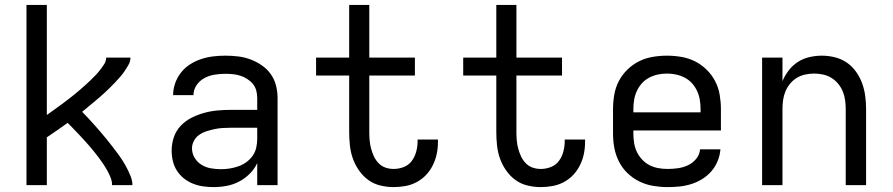

<svg xmlns="http://www.w3.org/2000/svg" viewBox="-20 -755 3640 783"><path d="M88 0V-735H171V-286Q183 -295 194.5 -303Q206 -311 217.5 -319.5Q229 -328 240.5 -336.5Q252 -345 263 -353.5Q274 -362 285 -371Q296 -380 307 -389.5Q318 -399 328.5 -408.5Q339 -418 349.5 -428Q360 -438 369.5 -448Q379 -458 388 -469.5Q397 -481 405 -493.5Q413 -506 413 -520H512Q512 -505 504.5 -491.5Q497 -478 488.5 -465.5Q480 -453 470 -441.5Q460 -430 450 -419.5Q440 -409 429 -398Q418 -387 407 -377Q396 -367 384.5 -357Q373 -347 361.5 -337.5Q350 -328 338.5 -318.5Q327 -309 315 -299Q328 -286 340.5 -272.5Q353 -259 365 -245.5Q377 -232 389 -218Q401 -204 413 -189.5Q425 -175 436 -160.5Q447 -146 458 -131.5Q469 -117 479 -101.5Q489 -86 497.5 -69.5Q506 -53 513 -35.5Q520 -18 520 0H437Q437 -16 431 -31Q425 -46 417.5 -59.5Q410 -73 401 -86.5Q392 -100 382.5 -112.5Q373 -125 363 -137.5Q353 -150 342.5 -162Q332 -174 321.5 -185.5Q311 -197 300 -208.5Q289 -220 278 -231.5Q267 -243 256 -254Q235 -239 213.5 -224Q192 -209 171 -195V0Z M851 8Q830 8 808.5 5Q787 2 767 -6Q747 -14 730 -27.5Q713 -41 701.5 -59Q690 -77 685 -98Q680 -119 680 -141Q680 -169 689 -195.5Q698 -222 717 -242Q736 -262 760.5 -274.5Q785 -287 812 -294.5Q839 -302 866.5 -304.5Q894 -307 921 -307H1029V-355Q1029 -371 1025 -386Q1021 -401 1011 -413Q1001 -425 987.5 -433.5Q974 -442 959.5 -446.5Q945 -451 929.5 -452.5Q914 -454 899 -454Q877 -454 855 -450.5Q833 -447 813.5 -436.5Q794 -426 781.5 -407.5Q769 -389 769 -367Q769 -367 769 -367Q769 -367 769 -367H686Q686 -367 686 -367Q686 -367 686 -367Q686 -392 694.5 -416Q703 -440 718.5 -459.5Q734 -479 755 -492.5Q776 -506 800 -514Q824 -522 849 -525Q874 -528 899 -528Q925 -528 950.5 -525Q976 -522 1000.5 -513Q1025 -504 1047 -489Q1069 -474 1084 -453Q1099 -432 1105.5 -406.5Q1112 -381 1112 -355V0H1029V-90Q1018 -66 998.5 -46.5Q979 -27 955 -14.5Q931 -2 904.5 3Q878 8 851 8ZM882 -65Q900 -65 918 -68Q936 -71 953 -77Q970 -83 985 -94Q1000 -105 1010.5 -120Q1021 -135 1025 -153Q1029 -171 1029 -189V-234H921Q905 -234 888 -233Q871 -232 855 -228.5Q839 -225 823 -220Q807 -215 793 -205.5Q779 -196 771 -181Q763 -166 763 -150Q763 -129 774 -111Q785 -93 802.5 -82.5Q820 -72 840.5 -68.5Q861 -65 882 -65Z M1585 8Q1558 8 1531 1.5Q1504 -5 1482 -21Q1460 -37 1444 -60Q1428 -83 1419 -108.5Q1410 -134 1407 -161.5Q1404 -189 1404 -216V-447H1269V-520H1404V-735H1486V-520H1672V-447H1486V-216Q1486 -199 1487.5 -182Q1489 -165 1493.5 -148.5Q1498 -132 1505 -117Q1512 -102 1524 -89.5Q1536 -77 1552 -71.5Q1568 -66 1585 -66Q1607 -66 1627 -74Q1647 -82 1659.5 -99Q1672 -116 1677.5 -137Q1683 -158 1683 -179Q1683 -181 1683 -182.5Q1683 -184 1683 -186H1766Q1766 -183 1766 -180.5Q1766 -178 1766 -175Q1766 -151 1761 -127Q1756 -103 1745 -81Q1734 -59 1717.5 -41.5Q1701 -24 1679.5 -12.5Q1658 -1 1634 3.5Q1610 8 1585 8Z M2185 8Q2158 8 2131 1.5Q2104 -5 2082 -21Q2060 -37 2044 -60Q2028 -83 2019 -108.5Q2010 -134 2007 -161.5Q2004 -189 2004 -216V-447H1869V-520H2004V-735H2086V-520H2272V-447H2086V-216Q2086 -199 2087.5 -182Q2089 -165 2093.5 -148.5Q2098 -132 2105 -117Q2112 -102 2124 -89.5Q2136 -77 2152 -71.5Q2168 -66 2185 -66Q2207 -66 2227 -74Q2247 -82 2259.5 -99Q2272 -116 2277.5 -137Q2283 -158 2283 -179Q2283 -181 2283 -182.5Q2283 -184 2283 -186H2366Q2366 -183 2366 -180.5Q2366 -178 2366 -175Q2366 -151 2361 -127Q2356 -103 2345 -81Q2334 -59 2317.5 -41.5Q2301 -24 2279.5 -12.5Q2258 -1 2234 3.5Q2210 8 2185 8Z M2702 8Q2673 8 2643.5 3Q2614 -2 2587.5 -15Q2561 -28 2539.5 -48.5Q2518 -69 2504.5 -95.5Q2491 -122 2485.5 -151Q2480 -180 2480 -210V-310Q2480 -339 2485 -368.5Q2490 -398 2503.5 -424Q2517 -450 2538.5 -471Q2560 -492 2586 -505Q2612 -518 2641.5 -523Q2671 -528 2700 -528Q2729 -528 2758.5 -523Q2788 -518 2814 -505Q2840 -492 2861.5 -471Q2883 -450 2896.5 -424Q2910 -398 2915 -368.5Q2920 -339 2920 -310V-223H2563V-210Q2563 -191 2566 -172Q2569 -153 2577 -136Q2585 -119 2598.5 -104.5Q2612 -90 2628.5 -81.5Q2645 -73 2664 -69.5Q2683 -66 2702 -66Q2724 -66 2745 -69Q2766 -72 2785.5 -81Q2805 -90 2819 -107Q2833 -124 2835 -146H2918Q2916 -121 2906.5 -98Q2897 -75 2881 -56.5Q2865 -38 2844 -25Q2823 -12 2799.5 -4.5Q2776 3 2751.5 5.5Q2727 8 2702 8ZM2563 -297H2837V-310Q2837 -329 2834 -347.5Q2831 -366 2823 -383.5Q2815 -401 2802.5 -415Q2790 -429 2773 -438Q2756 -447 2737.5 -451Q2719 -455 2700 -455Q2681 -455 2662.5 -451Q2644 -447 2627 -438Q2610 -429 2597.5 -415Q2585 -401 2577 -383.5Q2569 -366 2566 -347.5Q2563 -329 2563 -310Z M3088 0V-520H3171V-424Q3181 -448 3197 -468.5Q3213 -489 3234 -502.5Q3255 -516 3280.5 -522Q3306 -528 3332 -528Q3358 -528 3384.5 -521.5Q3411 -515 3433 -500Q3455 -485 3471 -462.5Q3487 -440 3496 -415Q3505 -390 3508.5 -363.5Q3512 -337 3512 -310V0H3429V-310Q3429 -328 3426.5 -346.5Q3424 -365 3417 -382Q3410 -399 3398 -413.5Q3386 -428 3370.5 -437.5Q3355 -447 3336.5 -451Q3318 -455 3300 -455Q3282 -455 3263.5 -451Q3245 -447 3229.5 -437.5Q3214 -428 3202 -413.5Q3190 -399 3183 -382Q3176 -365 3173.5 -346.5Q3171 -328 3171 -310V0Z"/></svg>

Font: Zed Sans Extended
Style: Regular
Weight: 400
Width: 7
Designer: Belleve Invis
Foundry: Belleve Invis
Version: Version 1.0.0; ttfautohint (v1.8.4)